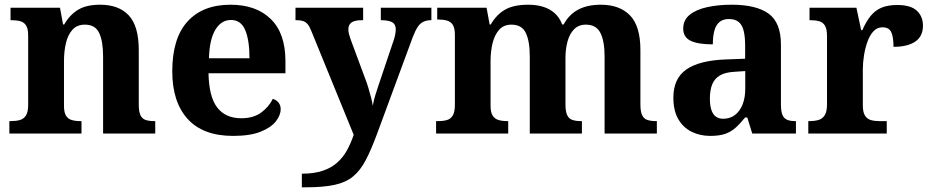

<svg xmlns="http://www.w3.org/2000/svg" viewBox="-20 -569 3967 818"><path d="M19.9 0V-53H25.6Q48.6 -53 65 -57.7Q81.5 -62.4 90.8 -77.4Q100 -92.3 100 -122.1V-417.9Q100 -446.1 91.3 -460.1Q82.7 -474 67 -478.5Q51.3 -483 29.3 -483H24.9V-536H235.6L248.6 -464.9H253.6Q277.6 -506.4 313 -527.6Q348.3 -548.9 406.7 -548.9Q486.3 -548.9 528.8 -503.3Q571.2 -457.6 571.2 -355.8V-123.9Q571.2 -93.4 578.4 -78.2Q585.6 -63 600.3 -58Q614.9 -53 636.9 -53H641.4V0H419.2V-328.8Q419.2 -393.2 402.5 -428.6Q385.9 -464 341.7 -464Q308.3 -464 288.8 -442.4Q269.2 -420.8 260.9 -385.5Q252.6 -350.2 252.6 -309V-118.3Q252.6 -90.4 261 -76.5Q269.4 -62.6 285.1 -57.8Q300.7 -53 322.7 -53H327.2V0Z M973.1 10Q845 10 779.4 -62.3Q713.9 -134.6 713.9 -265.2Q713.9 -405.7 778.8 -477.3Q843.8 -548.9 962 -548.9Q1071.2 -548.9 1133.6 -488Q1196.1 -427.2 1196.1 -308.2V-256.9H868.3Q870.3 -156.6 905.5 -110.9Q940.7 -65.2 1008 -65.2Q1059.4 -65.2 1092.5 -89.3Q1125.5 -113.4 1142.3 -147.9Q1156.3 -143.8 1166.1 -132.5Q1175.8 -121.1 1175.8 -104.1Q1175.8 -78.3 1155.1 -51.8Q1134.3 -25.3 1089.8 -7.7Q1045.3 10 973.1 10ZM1042.9 -320.8Q1042.9 -397.3 1024.8 -440.6Q1006.6 -483.9 964 -483.9Q922.4 -483.9 897.4 -442.1Q872.4 -400.4 870.3 -320.8Z M1266 171Q1318.1 171 1354.8 158.6Q1391.6 146.2 1416.7 123.7Q1441.8 101.3 1458.4 71.1Q1474.9 40.9 1486.9 5.3L1307.1 -435.2Q1299.3 -455.6 1290.9 -465.7Q1282.5 -475.7 1271.3 -479.3Q1260.2 -483 1243.1 -483H1238.9V-536H1527.1V-483H1522.9Q1491.8 -483 1477.9 -473.5Q1464.1 -464 1464.1 -443.7Q1464.1 -434.5 1466.7 -424.4Q1469.2 -414.2 1473.2 -403.2L1534.6 -237.4Q1542.9 -216.7 1549.5 -194.4Q1556.1 -172.1 1561.2 -152.4Q1566.3 -132.6 1568.1 -118.5Q1572.8 -143.4 1579.7 -165.7Q1586.5 -188 1593.1 -207L1656 -393.9Q1659.8 -403.6 1663 -418.8Q1666.2 -434.1 1666.2 -443.3Q1666.2 -465.2 1651.7 -473.8Q1637.2 -482.4 1606.5 -483H1602.4V-536H1817.9V-483H1814.3Q1795.9 -482.4 1782.3 -475.5Q1768.8 -468.7 1758.7 -452.8Q1748.6 -437 1738.3 -410.2L1586.9 -0.1Q1561.5 68.9 1538.1 113.4Q1514.7 158 1483.7 183.2Q1452.8 208.4 1405 218.7Q1357.2 229 1283.1 229H1266Z M1837.9 0V-53H1845.7Q1868.7 -53 1884.5 -57.7Q1900.3 -62.4 1909.2 -77.4Q1918 -92.3 1918 -122.1V-420.8Q1918 -449 1909.2 -463Q1900.3 -476.9 1884.3 -481.4Q1868.2 -485.9 1846.2 -485.9H1842.7V-536H2053L2066 -464.9H2071Q2095.2 -506.9 2131.9 -527.9Q2168.5 -548.9 2230.1 -548.9Q2265.6 -548.9 2293.8 -540.2Q2322 -531.5 2342.9 -513.1Q2363.7 -494.8 2375.1 -464.9H2381.4Q2403.9 -506.9 2443.2 -527.9Q2482.5 -548.9 2539.6 -548.9Q2620 -548.9 2664.2 -503.3Q2708.4 -457.6 2708.4 -355.8V-123.9Q2708.4 -93.4 2715.8 -78.2Q2723.1 -63 2738 -58Q2752.9 -53 2774.9 -53H2778.5V0H2555.8V-328.8Q2555.8 -393.2 2538.1 -428.6Q2520.4 -464 2476.3 -464Q2445.2 -464 2425.9 -444.4Q2406.6 -424.8 2397.8 -392.2Q2389.1 -359.7 2389.1 -320.8V-123.9Q2389.1 -93.4 2396.5 -78.2Q2403.9 -63 2418.8 -58Q2433.6 -53 2455.6 -53H2459.2V0H2237.1V-328.8Q2237.1 -393.2 2220.2 -428.6Q2203.4 -464 2158.8 -464Q2126.2 -464 2106.8 -442.4Q2087.4 -420.8 2078.7 -385.5Q2070 -350.2 2070 -309V-118.3Q2070 -90.4 2078.9 -76.5Q2087.8 -62.6 2103.7 -57.8Q2119.6 -53 2141.6 -53H2145.2V0Z M3005.5 10Q2962.1 10 2926.3 -7.8Q2890.5 -25.6 2869.6 -61.8Q2848.8 -98 2848.8 -153.1Q2848.8 -234.6 2904.3 -273.2Q2959.9 -311.7 3073 -315.8L3154.6 -318.8V-374.2Q3154.6 -410.7 3148.8 -435.9Q3143.1 -461.1 3128.1 -474.5Q3113 -487.9 3085.5 -487.9Q3060.1 -487.9 3045 -475Q3030 -462.2 3023.5 -438.3Q3017 -414.4 3017 -380Q2953.5 -380 2922.1 -395.4Q2890.8 -410.8 2890.8 -446.9Q2890.8 -484.1 2918.8 -506.4Q2946.9 -528.7 2993.8 -538.8Q3040.8 -548.9 3096.9 -548.9Q3202.2 -548.9 3254.7 -510.8Q3307.1 -472.6 3307.1 -379.1V-123.9Q3307.1 -96.4 3312.9 -81.1Q3318.6 -65.8 3332 -59.4Q3345.4 -53 3367.4 -53H3371V0H3184.9L3163.7 -68.6H3154.6Q3133 -41.8 3113.3 -24.3Q3093.6 -6.9 3068.8 1.6Q3044 10 3005.5 10ZM3060.9 -63Q3089.8 -63 3110.9 -78.9Q3132 -94.7 3143.6 -123.6Q3155.1 -152.5 3155.1 -191V-266.2L3110.2 -263.2Q3070.1 -261.2 3047.2 -247.6Q3024.2 -234.1 3014.3 -209.6Q3004.4 -185.1 3004.4 -149.1Q3004.4 -121 3010.5 -101.6Q3016.6 -82.3 3029.2 -72.7Q3041.9 -63 3060.9 -63Z M3423.7 0V-53H3427.8Q3450.8 -53 3467.6 -58Q3484.3 -63 3493.9 -78.5Q3503.4 -94 3503.4 -125V-415Q3503.4 -445 3494.8 -459.5Q3486.2 -474 3470.3 -478.5Q3454.5 -483 3432.5 -483H3428.9V-536H3628.7L3648.9 -440.5H3653.9Q3669.2 -475.7 3688.2 -499.8Q3707.3 -524 3734.6 -535.9Q3761.9 -547.7 3803 -547.7Q3860.4 -547.7 3886.3 -523.2Q3912.2 -498.7 3912.2 -459.7Q3912.2 -414.2 3879.4 -391.8Q3846.6 -369.5 3786.7 -369.5Q3786.7 -410.5 3777.3 -431.6Q3767.9 -452.7 3739.5 -452.7Q3717.3 -452.7 3701.5 -436Q3685.7 -419.2 3675.9 -391.8Q3666 -364.5 3661 -333.2Q3656 -302 3656 -273V-120Q3656 -91 3665.2 -76.5Q3674.4 -62 3690.3 -57.5Q3706.2 -53 3725.8 -53H3757.9V0Z"/></svg>

Font: Noto Serif Malayalam
Style: Regular
Weight: 400
Designer: Indian type Foundry, Jelle Bosma, Monotype Design Team
Foundry: Monotype Imaging Inc.
Version: Version 2.103